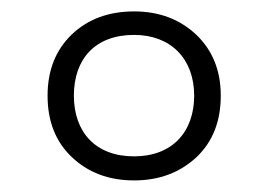

<svg xmlns="http://www.w3.org/2000/svg" viewBox="-20 -744 468 335"><path d="M213.9 -429.2C257.8 -429.2 293.9 -442.9 322.8 -469.7C351.1 -496.6 365.2 -532.2 365.2 -577.1C365.2 -620.6 351.1 -655.8 322.8 -683.1C293.9 -710.4 257.8 -724.1 213.9 -724.1C169.4 -724.1 132.8 -710.4 105 -683.6C77.1 -656.7 63 -621.1 63 -577.1C63 -532.2 77.1 -496.6 105.5 -469.7C133.8 -442.9 169.9 -429.2 213.9 -429.2ZM213.9 -471.2C146 -471.2 108.9 -514.2 108.9 -577.1C108.9 -641.1 146 -683.1 213.9 -683.1C278.3 -683.1 318.8 -641.1 318.8 -577.1C318.8 -514.2 280.8 -471.2 213.9 -471.2Z"/></svg>

Font: Noto Reveo Sans
Style: Regular
Weight: 300
Designer: Monotype Design Team
Foundry: Monotype Imaging Inc.
Version: Version 2.007